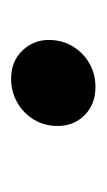

<svg xmlns="http://www.w3.org/2000/svg" viewBox="57 -578 192 346"><g transform="rotate(-90 153.0 -405.0)"><path d="M169 -329Q138 -329 118.5 -348.5Q99 -368 99 -397Q99 -421 110.5 -440Q122 -459 141.5 -470Q161 -481 184 -481Q215 -481 234.5 -461Q254 -441 254 -413Q254 -389 242.5 -370Q231 -351 212 -340Q193 -329 169 -329Z"/></g></svg>

Font: Source Serif 4 18pt SemiBold
Style: Italic
Weight: 600
Italic angle: -12°
Designer: Frank Grießhammer
Foundry: Adobe Systems Incorporated
Version: Version 4.004;hotconv 1.0.116;makeotfexe 2.5.65601